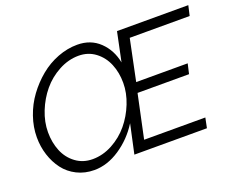

<svg xmlns="http://www.w3.org/2000/svg" viewBox="-114 -913 1366 1117"><g transform="rotate(-20 568.5 -355.0)"><path d="M45.9 -288.1Q45.9 -351.6 67.9 -415.3Q89.8 -479 128.9 -532.2Q168 -585.4 218.3 -627Q268.6 -668.5 329.1 -691.7Q389.6 -714.8 450.2 -714.8Q533.2 -714.8 587.9 -662.6Q642.6 -610.4 658.2 -529.8L695.8 -710H1137.2L1123 -647.9H752L699.2 -393.1H1018.1L1003.9 -331.1H685.1L627.9 -62H1006.8L994.1 0H544.9L584 -180.2Q532.7 -98.6 455.1 -46.9Q377.4 4.9 296.9 4.9Q238.3 4.9 189.9 -19.3Q141.6 -43.5 110.6 -84.5Q79.6 -125.5 62.7 -178Q45.9 -230.5 45.9 -288.1ZM627 -415Q627 -479 605 -532.2Q583 -585.4 538.8 -618.7Q494.6 -651.9 436 -651.9Q372.6 -651.9 312.7 -619.6Q252.9 -587.4 210.7 -536.6Q168.5 -485.8 142.8 -421.4Q117.2 -356.9 117.2 -293.9Q117.2 -230 138.9 -177Q160.6 -124 205.1 -91.1Q249.5 -58.1 309.1 -58.1Q372.6 -58.1 432.1 -90.3Q491.7 -122.6 533.9 -173.6Q576.2 -224.6 601.6 -288.6Q627 -352.5 627 -415Z"/></g></svg>

Font: Rawline
Style: Italic
Weight: 400
Italic angle: -12°
Designer: Matt McInerney, Pablo Impallari, Rodrigo Fuenzalida
Foundry: Matt McInerney, Pablo Impallari, Rodrigo Fuenzalida
Version: Version 4.020;PS 004.020;hotconv 1.0.88;makeotf.lib2.5.64775